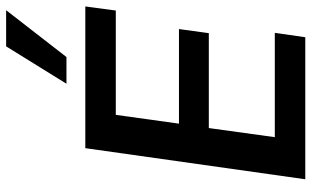

<svg xmlns="http://www.w3.org/2000/svg" viewBox="-210 -782 992 611"><g transform="rotate(-90 285.5 -476.0)"><path d="M21 0 120 -700H571L558 -603H226L198 -402H499L486 -307H184L155 -97H487L473 0ZM325 -760 444 -952H559L410 -760Z"/></g></svg>

Font: Host Grotesk SemiBold
Style: Italic
Weight: 600
Italic angle: -8°
Designer: Doğukan Karapınar based on Poppins by Indian Type Foundry, Jonny Pinhorn
Foundry: Element Type
Version: Version 1.001; ttfautohint (v1.8.4.7-5d5b)